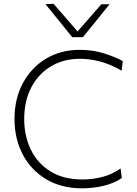

<svg xmlns="http://www.w3.org/2000/svg" viewBox="-20 -990 726 1019"><path d="M416.5 9.5Q305 9.5 224.2 -39.2Q143.5 -88 100.2 -171.2Q57 -254.5 57 -358.5Q57 -467 101.8 -549.5Q146.5 -632 224.5 -678.8Q302.5 -725.5 402.5 -725.5Q474.5 -725.5 535.2 -705.8Q596 -686 631.5 -666L625.5 -615Q567.5 -648.5 512.2 -663.2Q457 -678 404.5 -678Q318 -678 251.2 -638.5Q184.5 -599 146.5 -527Q108.5 -455 108.5 -357.5Q108.5 -269 143.5 -196.2Q178.5 -123.5 247.5 -80.5Q316.5 -37.5 418 -37.5Q471 -37.5 522.8 -50.8Q574.5 -64 620 -96L626.5 -45Q584.5 -16.5 528.5 -3.5Q472.5 9.5 416.5 9.5ZM363.5 -792.5Q328 -836.5 292.5 -880.5Q256.5 -924.5 221 -968.5L264.5 -969.5Q296.5 -932.5 328 -896.5Q359.5 -860.5 391.5 -823Q424 -860 455 -895.5Q486 -931 518 -967.5H561.5Q526.5 -924 491 -880.2Q455.5 -836.5 419.5 -792.5Z"/></svg>

Font: Heraclito ExtraLight
Style: Regular
Weight: 200
Designer: Kostas Bartsokas (font) & Cristiano Sobral (main changes)
Foundry: Kostas Bartsokas (font) & Cristiano Sobral (main changes)
Version: Version 1.00;July 8, 2020;FontCreator 13.0.0.2655 64-bit